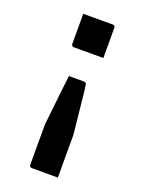

<svg xmlns="http://www.w3.org/2000/svg" viewBox="-136 -606 622 836"><g transform="rotate(20 175.0 -188.0)"><path d="M135 -266H205Q208 -266 210 -265.5Q212 -265 213 -263Q215 -262 216.5 -256Q218 -250 220.5 -229Q223 -208 227.5 -161.5Q232 -115 241 -32V56Q241 84 241 110.5Q241 137 241 166Q217 166 187 166Q157 166 120 166Q117 166 114.5 164.5Q112 163 110.5 160.5Q109 158 109 155V-32Q113 -71 117.5 -110Q122 -149 126 -188Q130 -227 135 -266ZM101 -542Q126 -542 148 -542Q170 -542 192 -542Q214 -542 238 -542Q242 -542 244 -540.5Q246 -539 247.5 -537Q249 -535 249 -531V-391Q225 -391 203 -391Q181 -391 159 -391Q137 -391 112 -391Q109 -391 106.5 -392.5Q104 -394 102.5 -396.5Q101 -399 101 -402Z"/></g></svg>

Font: Recursive Medium
Style: Regular
Weight: 500
Version: Version 1.085